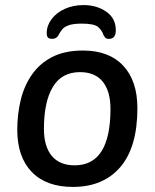

<svg xmlns="http://www.w3.org/2000/svg" viewBox="-20 -729 609 756"><path d="M309 -709Q361 -709 398.5 -683Q436 -657 436 -610Q436 -576 409 -576Q398 -576 394 -581Q390 -586 388 -590Q382 -609 366.5 -622.5Q351 -636 302 -636Q267 -636 249 -629Q231 -622 223 -611Q215 -600 210 -590Q202 -576 186 -576Q174 -576 169 -581Q164 -586 164 -599Q164 -628 183 -653.5Q202 -679 235 -694Q268 -709 309 -709ZM267 7Q162 7 105 -52Q48 -111 48 -218Q48 -279 61.5 -335Q75 -391 105.5 -435Q136 -479 185.5 -504.5Q235 -530 307 -530Q409 -530 465 -470.5Q521 -411 521 -303Q521 -150 454 -71.5Q387 7 267 7ZM274 -78Q415 -78 415 -300Q415 -370 384.5 -407.5Q354 -445 295 -445Q223 -445 188 -386.5Q153 -328 153 -222Q153 -152 184 -115Q215 -78 274 -78Z"/></svg>

Font: Asap Medium
Style: Italic
Weight: 500
Italic angle: -6°
Designer: Pablo Cosgaya
Foundry: Omnibus-Type
Version: Version 3.001; ttfautohint (v1.8.3)